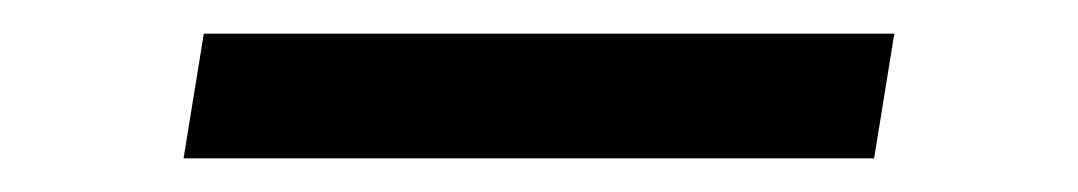

<svg xmlns="http://www.w3.org/2000/svg" viewBox="-20 -397 640 114"><path d="M89 -303 101 -377H511L499 -303Z"/></svg>

Font: Iosevka Slab Extended
Style: Italic
Weight: 400
Width: 7
Italic angle: -9°
Monospace: yes
Designer: Belleve Invis
Foundry: Belleve Invis
Version: Version 11.1.0; ttfautohint (v1.8.3)